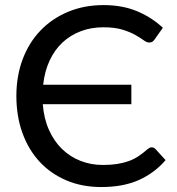

<svg xmlns="http://www.w3.org/2000/svg" viewBox="-20 -746 714 774"><path d="M591.5 -152Q600 -152 606.5 -145.5L647.5 -100.5Q603.5 -49 540.2 -20.5Q477 8 388.5 8Q310.5 8 247.2 -19Q184 -46 139.2 -94.5Q94.5 -143 70.2 -210.5Q46 -278 46 -359Q46 -440 71.5 -507.5Q97 -575 143.5 -623.2Q190 -671.5 254.8 -698.5Q319.5 -725.5 397.5 -725.5Q474 -725.5 533.2 -700.5Q592.5 -675.5 636.5 -634L602.5 -586Q599 -581 594.2 -577.8Q589.5 -574.5 581 -574.5Q571.5 -574.5 558.8 -584Q546 -593.5 525.2 -605.2Q504.5 -617 473.5 -626.5Q442.5 -636 397 -636Q347.5 -636 305.8 -620.2Q264 -604.5 232.2 -575Q200.5 -545.5 180.2 -502.2Q160 -459 154 -404.5H509.5V-326H152.5Q157 -267.5 177.5 -222Q198 -176.5 230.2 -145.2Q262.5 -114 304.5 -97.5Q346.5 -81 394.5 -81Q426 -81 451 -84.8Q476 -88.5 497.2 -96Q518.5 -103.5 537 -115.5Q555.5 -127.5 574 -144Q578 -147.5 582.2 -149.8Q586.5 -152 591.5 -152Z"/></svg>

Font: Lato Medium
Style: Regular
Weight: 500
Designer: Lukasz Dziedzic
Foundry: tyPoland Lukasz Dziedzic
Version: Version 2.006; 2014-01-15